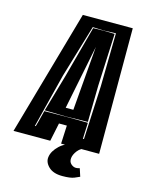

<svg xmlns="http://www.w3.org/2000/svg" viewBox="-149 -661 673 873"><g transform="rotate(15 188.0 -225.0)"><path d="M-37 0 131 -591H366V0H187L191 -86H154L136 0ZM51 -47H55L61 -68Q64 -79 67 -92Q69 -99 71 -107Q73 -115 75 -123L178 -124L280 -123L277 -47H282L294 -299L298 -549L240 -547L189 -549L115 -301ZM178 -125 76 -127 126 -300 192 -545 240 -546 293 -545 282 -299 279 -127ZM165 -163H201L226 -466ZM230 141Q187 141 165 119.5Q143 98 147 73Q151 45 179 18.5Q207 -8 249 -12L307 -10Q279 -3 264.5 15.5Q250 34 248 51Q246 69 257 79Q268 89 280 89Q287 89 291.5 87.5Q296 86 298 86L310 123Q304 126 286 133.5Q268 141 230 141Z"/></g></svg>

Font: Alumni Sans Inline One
Style: Italic
Weight: 400
Italic angle: -8°
Designer: Robert E. Leuschke
Foundry: Robert E. Leuschke
Version: Version 1.100; ttfautohint (v1.8.3)